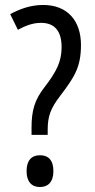

<svg xmlns="http://www.w3.org/2000/svg" viewBox="-20 -744 381 773"><path d="M107 -201H172V-221C172 -275 183 -307 223 -359C280 -434 306 -474 306 -563C306 -660 252 -724 154 -724C103 -724 60 -708 21 -687L52 -624C80 -639 110 -652 145 -652C201 -652 228 -618 228 -554C228 -496 207 -455 160 -394C119 -342 107 -298 107 -230ZM87 -55C87 -13 107 9 141 9C173 9 195 -11 195 -55C195 -100 174 -119 141 -119C106 -119 87 -97 87 -55Z"/></svg>

Font: Noto Sans Sinhala ExtraCondensed
Style: Regular
Weight: 400
Width: 2
Designer: Jelle Bosma - Monotype Design Team
Foundry: Monotype Imaging Inc.
Version: Version 2.006